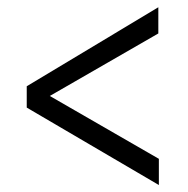

<svg xmlns="http://www.w3.org/2000/svg" viewBox="-20 -599 528 540"><path d="M426.8 -78.6 55.2 -296.4V-356.4L425.3 -578.6V-504.9L120.1 -329.1L426.8 -152.3Z"/></svg>

Font: Comme Light
Style: Regular
Weight: 300
Version: Version 1.000;gftools[0.9.27]